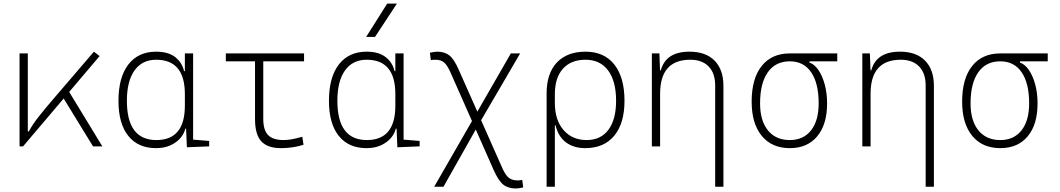

<svg xmlns="http://www.w3.org/2000/svg" viewBox="-20 -815 5899 1069"><path d="M88.9 0V-517.6H134.8V-83.5H140.6Q161.6 -122.6 195.1 -165Q228.5 -207.5 277.3 -264.2L502.9 -527.3L534.7 -502.9L365.2 -303.2L549.8 0H498L334.5 -266.6L108.4 0Z M848.6 9.8Q749 9.8 694.3 -58.3Q639.6 -126.5 639.6 -253.9Q639.6 -384.3 694.6 -455.8Q749.5 -527.3 849.6 -527.3Q916.5 -527.3 955.1 -497.3Q993.7 -467.3 1004.9 -418.9H1009.3V-517.6H1055.2V-37.6L1144.5 -30.3V0L1020.5 4.9L1016.1 -98.6H1011.7Q1005.9 -71.8 984.9 -46.9Q963.9 -22 929.4 -6.1Q895 9.8 848.6 9.8ZM1009.3 -226.6V-291Q1009.3 -482.4 849.6 -482.4Q771.5 -482.4 729 -422.9Q686.5 -363.3 686.5 -253.9Q686.5 -35.2 850.6 -35.2Q1009.3 -35.2 1009.3 -226.6Z M1544.9 9.8Q1468.8 9.8 1434.3 -28.6Q1399.9 -66.9 1399.9 -152.3V-473.6H1237.3V-517.6H1672.9V-473.6H1445.8V-152.3Q1445.8 -90.8 1472.7 -63Q1499.5 -35.2 1559.6 -35.2Q1600.1 -35.2 1663.1 -53.7L1669.9 -8.8Q1609.4 9.8 1544.9 9.8Z M2020.5 9.8Q1920.9 9.8 1866.2 -58.3Q1811.5 -126.5 1811.5 -253.9Q1811.5 -384.3 1866.5 -455.8Q1921.4 -527.3 2021.5 -527.3Q2088.4 -527.3 2127 -497.3Q2165.5 -467.3 2176.8 -418.9H2181.2V-517.6H2227.1V-37.6L2316.4 -30.3V0L2192.4 4.9L2188 -98.6H2183.6Q2177.7 -71.8 2156.7 -46.9Q2135.7 -22 2101.3 -6.1Q2066.9 9.8 2020.5 9.8ZM2181.2 -226.6V-291Q2181.2 -482.4 2021.5 -482.4Q1943.4 -482.4 1900.9 -422.9Q1858.4 -363.3 1858.4 -253.9Q1858.4 -35.2 2022.5 -35.2Q2181.2 -35.2 2181.2 -226.6ZM2018.6 -609.4 2135.7 -794.9H2189.9L2067.9 -609.4Z M2853 234.4Q2808.6 234.4 2781.7 212.6Q2754.9 190.9 2728.5 131.3L2628.9 -93.8L2449.2 224.6H2397.5L2607.9 -141.1L2487.8 -412.6Q2469.7 -453.1 2451.9 -467.8Q2434.1 -482.4 2403.8 -482.4Q2386.2 -482.4 2378.9 -480L2373.5 -521.5Q2401.4 -527.3 2413.6 -527.3Q2456.1 -527.3 2482.2 -506.3Q2508.3 -485.4 2533.7 -427.7L2637.7 -193.4L2824.2 -517.6H2876L2658.7 -145.5L2776.9 121.1Q2794.4 160.6 2813 175Q2831.5 189.5 2862.8 189.5Q2876 189.5 2887.7 186.5L2893.1 228.5Q2865.2 234.4 2853 234.4Z M3238.3 9.8Q3174.8 9.8 3131.6 -22Q3088.4 -53.7 3073.2 -117.2H3069.3V224.6H3023.4V-295.4Q3023.4 -406.2 3080.3 -466.8Q3137.2 -527.3 3240.2 -527.3Q3343.8 -527.3 3400.4 -455.8Q3457 -384.3 3457 -253.9Q3457 -128.4 3399.9 -59.3Q3342.8 9.8 3238.3 9.8ZM3069.3 -242.2Q3069.3 -146 3117.9 -90.6Q3166.5 -35.2 3246.1 -35.2Q3324.7 -35.2 3367.4 -92.3Q3410.2 -149.4 3410.2 -253.9Q3410.2 -363.3 3365.7 -422.9Q3321.3 -482.4 3240.2 -482.4Q3159.2 -482.4 3114.3 -432.4Q3069.3 -382.3 3069.3 -291Z M3961.9 224.6V-338.9Q3961.9 -407.7 3925.3 -445.1Q3888.7 -482.4 3823.2 -482.4Q3655.3 -482.4 3655.3 -293V0H3609.4V-517.6H3651.4L3654.8 -423.8H3659.2Q3687.5 -527.3 3818.8 -527.3Q3909.2 -527.3 3958.5 -477.5Q4007.8 -427.7 4007.8 -336.9V224.6Z M4377.4 9.8Q4277.3 9.8 4221.2 -58.6Q4165 -127 4165 -249Q4165 -377.4 4220.7 -447.5Q4276.4 -517.6 4377.4 -517.6H4641.6V-473.6H4486.8V-466.8Q4515.1 -457 4537.1 -424.6Q4559.1 -392.1 4572 -344.2Q4585 -296.4 4585 -239.3Q4585 -121.6 4530 -55.9Q4475.1 9.8 4377.4 9.8ZM4377.4 -35.2Q4453.1 -35.2 4495.6 -89.1Q4538.1 -143.1 4538.1 -239.3Q4538.1 -351.6 4496.3 -412.6Q4454.6 -473.6 4377.4 -473.6Q4297.9 -473.6 4254.9 -412.6Q4211.9 -351.6 4211.9 -239.3Q4211.9 -143.1 4255.6 -89.1Q4299.3 -35.2 4377.4 -35.2Z M5133.8 224.6V-338.9Q5133.8 -407.7 5097.2 -445.1Q5060.5 -482.4 4995.1 -482.4Q4827.1 -482.4 4827.1 -293V0H4781.2V-517.6H4823.2L4826.7 -423.8H4831.1Q4859.4 -527.3 4990.7 -527.3Q5081.1 -527.3 5130.4 -477.5Q5179.7 -427.7 5179.7 -336.9V224.6Z M5549.3 9.8Q5449.2 9.8 5393.1 -58.6Q5336.9 -127 5336.9 -249Q5336.9 -377.4 5392.6 -447.5Q5448.2 -517.6 5549.3 -517.6H5813.5V-473.6H5658.7V-466.8Q5687 -457 5709 -424.6Q5731 -392.1 5743.9 -344.2Q5756.8 -296.4 5756.8 -239.3Q5756.8 -121.6 5701.9 -55.9Q5647 9.8 5549.3 9.8ZM5549.3 -35.2Q5625 -35.2 5667.5 -89.1Q5710 -143.1 5710 -239.3Q5710 -351.6 5668.2 -412.6Q5626.5 -473.6 5549.3 -473.6Q5469.7 -473.6 5426.8 -412.6Q5383.8 -351.6 5383.8 -239.3Q5383.8 -143.1 5427.5 -89.1Q5471.2 -35.2 5549.3 -35.2Z"/></svg>

Font: Cascadia Mono ExtraLight
Style: Regular
Weight: 200
Monospace: yes
Designer: Aaron Bell
Foundry: Saja Typeworks
Version: Version 2404.023; ttfautohint (v1.8.4)